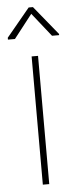

<svg xmlns="http://www.w3.org/2000/svg" viewBox="-61 -758 317 788"><g transform="rotate(-5 97.5 -364.5)"><path d="M109.4 -528.3V0H83V-528.3ZM106 -729.5 203.1 -610.4V-605.5H173.8L96.7 -702.6L21 -605.5H-7.8V-613.3L88.4 -729.5Z"/></g></svg>

Font: Roboto Condensed Thin
Style: Regular
Weight: 250
Width: 3
Designer: Christian Robertson
Foundry: Google
Version: Version 3.009; 2024